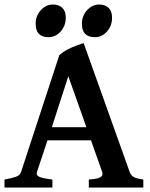

<svg xmlns="http://www.w3.org/2000/svg" viewBox="-20 -835 668 855"><path d="M191.4 -210 144.5 -68.8Q140.1 -53.7 156.7 -46.9Q173.3 -40 213.4 -35.6V0H0V-35.6Q33.2 -41.5 51 -47.9Q68.8 -54.2 73.7 -68.8L244.1 -589.4Q267.1 -609.4 297.1 -622.6Q327.1 -635.7 352.5 -643.1L557.6 -68.8Q562.5 -55.2 574.5 -47.4Q586.4 -39.6 618.2 -35.6V0H375.5V-35.6Q413.1 -38.1 426.8 -45.4Q440.4 -52.7 435.1 -68.8L385.3 -210ZM364.7 -268.6 284.2 -495.6 210.9 -268.6ZM272.9 -755.9Q272.9 -720.2 250.2 -694.8Q227.5 -669.4 196.3 -669.4Q138.7 -669.4 138.7 -729Q138.7 -764.6 161.9 -789.8Q185.1 -814.9 214.8 -814.9Q242.2 -814.9 257.6 -800Q272.9 -785.2 272.9 -755.9ZM479 -755.9Q479 -720.2 456.5 -694.8Q434.1 -669.4 402.8 -669.4Q344.7 -669.4 344.7 -729Q344.7 -764.6 367.9 -789.8Q391.1 -814.9 421.4 -814.9Q448.2 -814.9 463.6 -800Q479 -785.2 479 -755.9Z"/></svg>

Font: Gentium Plus
Style: Bold
Weight: 700
Designer: Victor Gaultney, Annie Olsen, Iska Routamaa, Becca Hirsbrunner
Foundry: SIL International
Version: Version 6.101